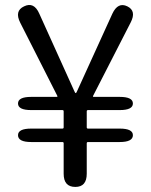

<svg xmlns="http://www.w3.org/2000/svg" viewBox="-20 -737 595 757"><path d="M277 0Q231 0 231 -52V-172Q231 -177 226 -177H103Q51 -177 51 -204Q51 -230 103 -230H226Q231 -230 231 -235V-298Q231 -303 226 -303H103Q51 -303 51 -329Q51 -355 103 -355H203Q208 -355 206 -359L60 -647Q36 -694 75 -712Q114 -731 135 -683L272 -380Q276 -370 278.5 -370Q281 -370 285 -380L423 -683Q445 -730 482 -712Q519 -694 495 -648L347 -359Q345 -355 350 -355H452Q504 -355 504 -329Q504 -303 452 -303H327Q322 -303 322 -298V-235Q322 -230 327 -230H452Q504 -230 504 -204Q504 -177 452 -177H327Q322 -177 322 -172V-52Q322 0 277 0Z"/></svg>

Font: Resource Han Rounded HK
Style: Regular
Weight: 400
Designer: Cyano Hao (round all glyphs); Ryoko NISHIZUKA  (kana, bopomofo & ideographs); Paul D. Hunt (Latin, Greek & Cyrillic); Sa
Foundry: Cyano Hao
Version: 0.990